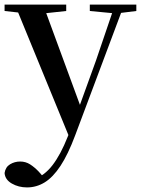

<svg xmlns="http://www.w3.org/2000/svg" viewBox="-27 -547 617 838"><path d="M91 271Q54 271 24.5 254Q-5 237 -7 208Q-3 182 17 170Q37 158 61 158Q85 158 104.5 170.5Q124 183 142 202L171 235L138 254L118 237Q167 220 202.5 173.5Q238 127 268 51L297 -21L304 -40L392 -283L475 -527H515L301 44Q270 127 237 177Q204 227 168 249Q132 271 91 271ZM280 63 38 -527H161L325 -81L331 -69ZM-7 -499V-527H262V-499L160 -488H93ZM365 -499V-527H568V-499L487 -489H470Z"/></svg>

Font: Noto Serif TC ExtraLight SemiBold
Style: Regular
Weight: 600
Version: Version 2.003-H1;hotconv 1.1.1;makeotfexe 2.6.0